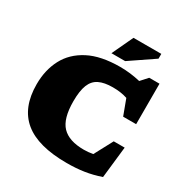

<svg xmlns="http://www.w3.org/2000/svg" viewBox="-210 -1103 1238 1286"><g transform="rotate(30 409.0 -460.0)"><path d="M538.5 -119.5Q572 -119.5 608.5 -126L684.5 -268.5H769L742 -25.5Q680 -4 618 5.5Q556 15 483.5 15Q261 15 153.5 -73.5Q46 -162 46 -342Q46 -452 91 -537.8Q136 -623.5 230.8 -672.8Q325.5 -722 474.5 -722Q551.5 -722 630 -703.5L677.5 -756H757V-443H656.5L612 -562.5Q563 -579 499 -579Q434 -579 393.5 -559.2Q353 -539.5 334.5 -493Q316 -446.5 316 -366Q316 -231.5 369.8 -175.5Q423.5 -119.5 538.5 -119.5ZM376 -772 452.5 -935H667.5V-898L482 -772Z"/></g></svg>

Font: Newsreader Caption ExtraBold
Style: Regular
Weight: 800
Designer: Hugues Gentile
Foundry: Production Type
Version: Version 1.001